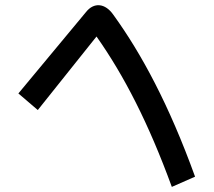

<svg xmlns="http://www.w3.org/2000/svg" viewBox="-20 -716 840 752"><path d="M744 -24C642 -306 534 -506 424 -658C392 -704 348 -708 317 -669L52 -350L128 -285L358 -573C466 -420 562 -233 653 16Z"/></svg>

Font: Smiley Sans Oblique
Style: Regular
Weight: 400
Italic angle: -8°
Designer: oooooohmygosh, Nagisa Chen, Janine Sui, Heda Shi, Jian Li
Foundry: atelierAnchor
Version: Version 2.0.1